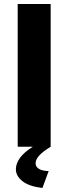

<svg xmlns="http://www.w3.org/2000/svg" viewBox="-20 -730 341 955"><path d="M191 205Q124 197 91.5 171Q59 145 59 112Q59 83 80 54.5Q101 26 143 0H68V-710H232V0Q157 45 157 82Q157 99 173 109.5Q189 120 222 121L191 205Z"/></svg>

Font: Boldmen
Style: Bold
Weight: 700
Designer: Matt McInerney, Pablo Impallari, Rodrigo Fuenzalida
Foundry: LIVING CONCEPT
Version: Version 1.000